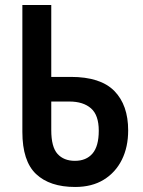

<svg xmlns="http://www.w3.org/2000/svg" viewBox="-20 -734 570 764"><path d="M279 10Q178 10 123.5 -41.5Q69 -93 69 -209V-714H184V-428H262Q380 -428 435 -372Q490 -316 490 -215Q490 -149 465 -98.5Q440 -48 393 -19Q346 10 279 10ZM278 -94Q323 -94 348 -123Q373 -152 373 -214Q373 -276 342 -303Q311 -330 256 -330H184V-216Q184 -149 209 -121.5Q234 -94 278 -94Z"/></svg>

Font: Noto Sans Mono Condensed SemiBold
Style: Regular
Weight: 600
Width: 3
Designer: Monotype Design Team
Foundry: Monotype Imaging Inc.
Version: Version 2.014